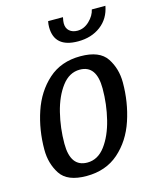

<svg xmlns="http://www.w3.org/2000/svg" viewBox="-113 -804 722 900"><g transform="rotate(-15 248.0 -354.0)"><path d="M472 -360Q472 -264 443 -177Q414 -90 351.5 -35Q289 20 195 20Q102 20 68.5 -31.5Q35 -83 35 -150Q35 -246 64 -332.5Q93 -419 155 -474.5Q217 -530 311 -530Q404 -530 438 -478.5Q472 -427 472 -360ZM133 -153Q133 -40 215 -40Q266 -40 301.5 -87.5Q337 -135 355 -208Q373 -281 373 -357Q373 -470 292 -470Q241 -470 205 -422.5Q169 -375 151 -302Q133 -229 133 -153ZM276 -699Q276 -675 291 -662Q306 -649 330 -649Q362 -649 388 -674Q414 -699 420 -728H486Q475 -668 430 -634Q385 -600 320 -600Q205 -600 205 -700Q205 -713 208 -728H280Q276 -709 276 -699Z"/></g></svg>

Font: Sansita Light Italic
Style: Regular
Weight: 300
Italic angle: -11°
Designer: Pablo Cosgaya
Foundry: Omnibus-Type
Version: Version 1.006